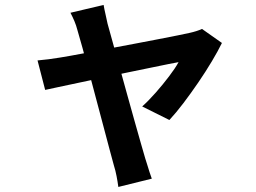

<svg xmlns="http://www.w3.org/2000/svg" viewBox="-20 -655 1040 779"><path d="M400.4 -635Q403.2 -617.7 407.8 -598.4Q412.3 -579.2 416.3 -559.4Q424.8 -529.7 437.3 -483.6Q449.9 -437.5 465.1 -382.8Q480.3 -328 495.9 -271.6Q511.4 -215.3 526 -163.8Q540.5 -112.3 551.8 -72.8Q563 -33.2 569.3 -12.2Q572.5 -3.7 577 12Q581.4 27.7 586.8 43.6Q592.1 59.6 595.9 69.9L460.1 103.5Q457.5 83.3 453 59.9Q448.6 36.6 442 15.9Q435.7 -5.9 424.9 -47.3Q414 -88.6 399.9 -141.6Q385.7 -194.7 370.6 -251.8Q355.4 -309 341 -363.3Q326.5 -417.7 314.3 -462.1Q302.2 -506.5 294.3 -532.3Q289.3 -551.9 281.7 -569.8Q274 -587.6 265.9 -603.2ZM880.4 -480.7Q864.6 -448.1 839.4 -406Q814.2 -363.8 784.1 -319.8Q754 -275.9 723.9 -236.2Q693.8 -196.6 667.2 -168.1L556.9 -223.1Q582.9 -246.3 611.7 -279Q640.6 -311.7 666 -345.3Q691.5 -378.8 704.5 -402.9Q693.4 -401.1 662.8 -394.9Q632.2 -388.7 589.1 -379.8Q546.1 -371 495.6 -360.6Q445.2 -350.1 394.1 -339.3Q343 -328.5 296.8 -318.7Q250.6 -309 215.7 -301.5Q180.9 -294 163.2 -290.2L132.3 -409.8Q156 -411.8 177.8 -414.7Q199.6 -417.6 224.3 -421.6Q235.8 -423.6 266.4 -428.8Q296.9 -434 339.5 -442.3Q382 -450.5 431.2 -459.7Q480.3 -468.9 530 -478.3Q579.6 -487.6 624 -496.3Q668.4 -505 701.3 -511.5Q734.2 -518 749.4 -521.6Q762.4 -524.4 776.2 -528.7Q789.9 -533 799.6 -537.6Z"/></svg>

Font: Noto Sans JP
Style: Regular
Weight: 100
Designer: Ryoko NISHIZUKA 西塚涼子 (kana, bopomofo & ideographs); Paul D. Hunt (Latin, Greek & Cyrillic); Sandoll Communications 산돌커뮤니
Foundry: Adobe
Version: Version 2.004;hotconv 1.0.118;makeotfexe 2.5.65603